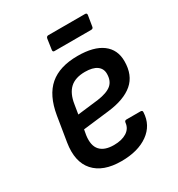

<svg xmlns="http://www.w3.org/2000/svg" viewBox="-159 -751 804 867"><g transform="rotate(-30 242.5 -318.0)"><path d="M223 11Q128 11 82.5 -40Q37 -91 52 -185L73 -314Q89 -410 141.5 -455Q194 -500 288 -500Q372 -500 416 -467Q460 -434 460 -374Q460 -301 415 -262.5Q370 -224 283 -214L148 -198L143 -170Q136 -119 158.5 -94Q181 -69 230 -69Q271 -69 296.5 -85Q322 -101 325 -130Q326 -141 336 -141H409Q420 -141 419 -131Q416 -65 363 -27Q310 11 223 11ZM159 -269 268 -282Q318 -289 340.5 -308Q363 -327 363 -364Q363 -391 342 -406Q321 -421 281 -421Q230 -421 202.5 -395.5Q175 -370 167 -318ZM209 -571Q200 -571 201 -581L209 -636Q211 -647 221 -647H412Q423 -647 421 -636L412 -581Q411 -571 400 -571Z"/></g></svg>

Font: Sofia Sans Semi Condensed SemiBold
Style: Italic
Weight: 600
Italic angle: -9°
Version: Version 4.100